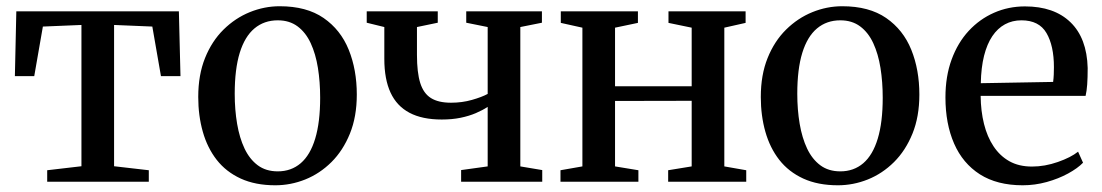

<svg xmlns="http://www.w3.org/2000/svg" viewBox="-20 -568 3444 600"><path d="M127.5 0V-36L234.5 -48.5V-490L114 -485L87 -330H26.5L31 -532.5H539L544 -330H483L456 -485L336.5 -490V-48.5L445 -36V0Z M599.5 -265Q599.5 -334 620.8 -386.8Q642 -439.5 678.5 -475.5Q715 -511.5 760.5 -530Q806 -548.5 854 -548.5Q938 -548.5 991.2 -511.8Q1044.5 -475 1069.8 -412.5Q1095 -350 1095 -272.5Q1095 -203.5 1073.5 -150.5Q1052 -97.5 1015.8 -61.5Q979.5 -25.5 934 -7.2Q888.5 11 840.5 11Q778 11 732.2 -10Q686.5 -31 657.2 -68.5Q628 -106 613.8 -156.2Q599.5 -206.5 599.5 -265ZM848 -32.5Q890 -32.5 919.8 -58Q949.5 -83.5 965 -134.8Q980.5 -186 980.5 -262.5Q980.5 -312 973.5 -355.8Q966.5 -399.5 951 -433Q935.5 -466.5 910 -485.5Q884.5 -504.5 848 -504.5Q805.5 -504.5 775.2 -479.2Q745 -454 729.2 -403Q713.5 -352 713.5 -275Q713.5 -225 721 -181Q728.5 -137 744.2 -103.8Q760 -70.5 785.5 -51.5Q811 -32.5 848 -32.5Z M1421 0V-36.5L1504 -48V-234Q1488 -223.5 1467 -214.5Q1446 -205.5 1419.5 -200Q1393 -194.5 1360.5 -194.5Q1299.5 -194.5 1259.8 -215.5Q1220 -236.5 1200.5 -278.5Q1181 -320.5 1181 -384V-483.5L1126 -497V-532.5H1348V-497L1283 -483.5V-396.5Q1283 -341.5 1293.2 -308.8Q1303.5 -276 1326.8 -261.5Q1350 -247 1389.5 -247Q1424 -247 1454.8 -255.8Q1485.5 -264.5 1504 -274.5V-483.5L1437 -497V-532.5H1673.5V-497L1606 -483.5V-48L1674.5 -36.5V0Z M1731.5 0V-36L1800 -48V-481.5L1732.5 -496.5V-532.5H1973.5V-496.5L1902 -481.5V-298.5H2141.5V-481.5L2069 -496.5V-532.5H2310V-496.5L2243.5 -481.5V-48L2312 -36V0H2068V-36L2141.5 -48V-253L1902 -252.5V-48L1975 -36V0Z M2357.5 -265Q2357.5 -334 2378.8 -386.8Q2400 -439.5 2436.5 -475.5Q2473 -511.5 2518.5 -530Q2564 -548.5 2612 -548.5Q2696 -548.5 2749.2 -511.8Q2802.5 -475 2827.8 -412.5Q2853 -350 2853 -272.5Q2853 -203.5 2831.5 -150.5Q2810 -97.5 2773.8 -61.5Q2737.5 -25.5 2692 -7.2Q2646.5 11 2598.5 11Q2536 11 2490.2 -10Q2444.5 -31 2415.2 -68.5Q2386 -106 2371.8 -156.2Q2357.5 -206.5 2357.5 -265ZM2606 -32.5Q2648 -32.5 2677.8 -58Q2707.5 -83.5 2723 -134.8Q2738.5 -186 2738.5 -262.5Q2738.5 -312 2731.5 -355.8Q2724.5 -399.5 2709 -433Q2693.5 -466.5 2668 -485.5Q2642.5 -504.5 2606 -504.5Q2563.5 -504.5 2533.2 -479.2Q2503 -454 2487.2 -403Q2471.5 -352 2471.5 -275Q2471.5 -225 2479 -181Q2486.5 -137 2502.2 -103.8Q2518 -70.5 2543.5 -51.5Q2569 -32.5 2606 -32.5Z M3176 11Q3096 11 3042.2 -23.2Q2988.5 -57.5 2961.5 -119.5Q2934.5 -181.5 2934.5 -263.5Q2934.5 -329.5 2953.8 -382Q2973 -434.5 3007.2 -471.5Q3041.5 -508.5 3086.5 -528.2Q3131.5 -548 3183 -548Q3274 -548 3325.2 -498.5Q3376.5 -449 3379 -355.5Q3379 -325 3377.5 -304.2Q3376 -283.5 3372.5 -268.5H3044.5Q3045 -221 3055 -180.8Q3065 -140.5 3084.8 -110.8Q3104.5 -81 3134.2 -64.2Q3164 -47.5 3205 -47.5Q3245 -47.5 3285.8 -61.8Q3326.5 -76 3349 -94L3364.5 -59.5Q3347.5 -42 3317.8 -25.8Q3288 -9.5 3251 0.8Q3214 11 3176 11ZM3045 -308 3271 -312Q3272.5 -323 3273 -335Q3273.5 -347 3273.5 -358Q3273.5 -425 3250.2 -464.8Q3227 -504.5 3172 -504.5Q3143.5 -504.5 3120.5 -492Q3097.5 -479.5 3081 -455Q3064.5 -430.5 3055.2 -393.8Q3046 -357 3045 -308Z"/></svg>

Font: Merriweather 72pt
Style: Regular
Weight: 400
Version: Version 2.100